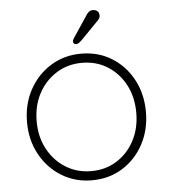

<svg xmlns="http://www.w3.org/2000/svg" viewBox="-51 -736 699 793"><g transform="rotate(-5 298.5 -340.0)"><path d="M545 -252Q545 -178 513 -118.5Q481 -59 425.5 -24.5Q370 10 299 10Q229 10 173 -24.5Q117 -59 84.5 -118.5Q52 -178 52 -252Q52 -327 84.5 -386.5Q117 -446 173 -480.5Q229 -515 299 -515Q370 -515 425.5 -480.5Q481 -446 513 -386.5Q545 -327 545 -252ZM505 -252Q505 -317 478.5 -367.5Q452 -418 405.5 -447.5Q359 -477 299 -477Q240 -477 193 -447.5Q146 -418 119 -367.5Q92 -317 92 -252Q92 -188 119 -137.5Q146 -87 193 -57.5Q240 -28 299 -28Q359 -28 405.5 -57.5Q452 -87 478.5 -137.5Q505 -188 505 -252ZM281 -556Q276 -556 273 -560Q270 -564 270 -568Q270 -573 275 -581L337 -674Q340 -679 346.5 -684.5Q353 -690 363 -690Q374 -690 381.5 -684Q389 -678 389 -665Q389 -659 387 -655.5Q385 -652 382 -648L307 -571Q302 -566 295.5 -561Q289 -556 281 -556Z"/></g></svg>

Font: Quicksand Light Light
Style: Regular
Weight: 300
Version: Version 3.006